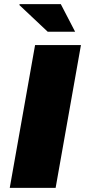

<svg xmlns="http://www.w3.org/2000/svg" viewBox="-20 -905 410 925"><path d="M27 0 149 -688H370L248 0ZM210 -752 73 -881 75 -885H273L342 -752Z"/></svg>

Font: Archivo SemiBold Black
Style: Italic
Weight: 900
Italic angle: -10°
Version: Version 2.001